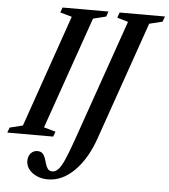

<svg xmlns="http://www.w3.org/2000/svg" viewBox="-118 -819 994 1130"><g transform="rotate(5 378.5 -254.5)"><path d="M-54.5 0 -43.5 -30.5 33.5 -49.5 264 -712 194.5 -731.5 205.5 -761.5H476.5L466 -731L389.5 -712L158 -49.5L227.5 -30L216.5 0ZM207.5 253.5Q153 253.5 115.2 225.2Q77.5 197 77.5 154.5Q77.5 127.5 93 110.2Q108.5 93 132 93Q152.5 93 163 104.2Q173.5 115.5 179 132Q184.5 148.5 189.2 165.2Q194 182 202.8 193.2Q211.5 204.5 229.5 204.5Q248 204.5 264.2 187.2Q280.5 170 299 128.5Q317.5 87 343 14.5L596.5 -711L531.5 -730L542.5 -761.5H810.5L799 -730L721.5 -711L477.5 -11.5Q434.5 111.5 362.8 182.5Q291 253.5 207.5 253.5Z"/></g></svg>

Font: Libre Caslon Condensed SemiBold Italic
Style: Regular
Weight: 600
Italic angle: -22.583°
Designer: Pablo Impallari, Rodrigo Fuenzalida, Katja Schimmel, Ertekin Erdin
Foundry: Pablo Impallari, Rodrigo Fuenzalida
Version: Version 2.000; ttfautohint (v1.8.4.7-5d5b);gftools[0.9.33]